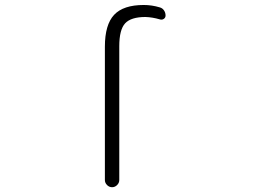

<svg xmlns="http://www.w3.org/2000/svg" viewBox="-20 -784 1040 782"><path d="M465.8 -595.7V-50.8Q465.8 -39.1 457 -30.3Q448.2 -21.5 436.5 -21.5Q424.8 -21.5 416 -30.3Q407.2 -39.1 407.2 -50.8V-593.8Q407.2 -683.6 444.8 -723.6Q482.4 -763.7 565.4 -763.7Q598.6 -763.7 630.9 -753.9Q641.6 -751 647.9 -741.7Q654.3 -732.4 654.3 -720.7Q654.3 -711.9 647 -707Q639.6 -702.1 630.9 -705.1Q600.6 -713.9 572.3 -714.8Q513.7 -714.8 489.7 -689Q465.8 -663.1 465.8 -595.7Z"/></svg>

Font: Gen Jyuu Gothic L Monospace Light
Style: Regular
Weight: 300
Designer: [Source Han Sans]
Ryoko NISHIZUKA  (kana & ideographs); Paul D. Hunt (Latin, Greek & Cyrillic); Wenlong ZHANG  (bopomofo
Version: Version 1.002.20150607